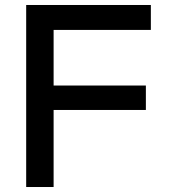

<svg xmlns="http://www.w3.org/2000/svg" viewBox="-20 -750 680 770"><path d="M85 0V-730H585V-630H195V-407H565V-309H195V0Z"/></svg>

Font: M PLUS 1 Thin Medium
Style: Regular
Weight: 500
Version: Version 1.001